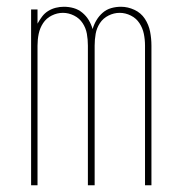

<svg xmlns="http://www.w3.org/2000/svg" viewBox="-20 -548 540 568"><path d="M72 0V-520H91V-478Q97 -489 104.5 -499Q112 -509 122.5 -515.5Q133 -522 145 -525Q157 -528 169 -528Q169 -528 169 -528Q169 -528 169 -528Q184 -528 198 -524Q212 -520 223.5 -510.5Q235 -501 242.5 -488.5Q250 -476 254 -462Q258 -476 265.5 -488.5Q273 -501 284 -510.5Q295 -520 309 -524Q323 -528 338 -528Q338 -528 338 -528Q338 -528 338 -528Q358 -528 377.5 -519Q397 -510 408.5 -492.5Q420 -475 424 -454.5Q428 -434 428 -413V0H409V-413Q409 -431 405.5 -448Q402 -465 392.5 -479.5Q383 -494 367 -502Q351 -510 334 -510Q317 -510 301 -502Q285 -494 275.5 -479.5Q266 -465 263 -448Q260 -431 260 -413V0H240V-413Q240 -431 237 -448Q234 -465 224.5 -479.5Q215 -494 199 -502Q183 -510 166 -510Q149 -510 133 -502Q117 -494 107.5 -479.5Q98 -465 94.5 -448Q91 -431 91 -413V0Z"/></svg>

Font: Iosevka SS04 Thin
Style: Regular
Weight: 100
Monospace: yes
Designer: Belleve Invis
Foundry: Belleve Invis
Version: Version 19.0.0; ttfautohint (v1.8.4)